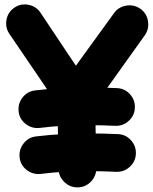

<svg xmlns="http://www.w3.org/2000/svg" viewBox="-20 -746 678 850"><path d="M66.9 -48.8Q63 -83 84.2 -110.6Q105.5 -138.2 139.6 -142.1Q200.2 -149.4 258.1 -152.3Q315.9 -155.3 373.5 -155.3Q437.5 -155.3 502 -152.3Q536.6 -150.9 559.8 -125.2Q583 -99.6 581.5 -64.9Q580.1 -30.8 554.4 -7.3Q528.8 16.1 494.1 14.6Q432.6 11.7 373.5 11.7Q319.8 11.7 267.3 14.4Q214.8 17.1 160.2 23.9Q126 27.8 98.4 6.6Q70.8 -14.6 66.9 -48.8ZM62.5 -252.4Q58.6 -286.6 79.8 -314.2Q101.1 -341.8 135.3 -345.7Q195.8 -353 253.7 -356Q311.5 -358.9 369.1 -358.9Q433.1 -358.9 497.6 -356Q532.2 -354.5 555.4 -328.9Q578.6 -303.2 577.1 -268.6Q575.7 -234.4 550 -210.9Q524.4 -187.5 489.7 -189Q428.2 -191.9 369.1 -191.9Q315.4 -191.9 262.9 -189.2Q210.4 -186.5 155.8 -179.7Q121.6 -175.8 94 -197Q66.4 -218.3 62.5 -252.4ZM324.2 83.5Q290 84 264.9 59.8Q239.7 35.6 239.3 1.5L234.4 -283.2L22.5 -594.7Q2.9 -622.6 8.5 -657Q14.2 -691.4 42 -710.9Q69.8 -731 104.2 -725.1Q138.7 -719.2 158.2 -691.4L315.9 -455.1L483.4 -686Q502.4 -714.4 537.1 -720.7Q571.8 -727.1 600.1 -708Q628.4 -689 634.8 -654.3Q641.1 -619.6 622.1 -591.3L401.4 -282.2L406.2 -1.5Q406.7 32.7 382.8 57.9Q358.9 83 324.2 83.5Z"/></svg>

Font: Mikhak-DS1-FD Black
Style: Regular
Weight: 900
Designer: Amin Abedi
Version: Version 3.2